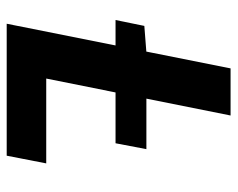

<svg xmlns="http://www.w3.org/2000/svg" viewBox="-86 -606 692 559"><g transform="rotate(90 259.5 -326.0)"><path d="M37.8 -316.9 54.9 -400.7 131.8 -406.7H413.7L396.6 -316.9ZM48.6 0 178.6 -651.8H315.8L208.2 -115.1H455.2L432.8 0Z"/></g></svg>

Font: Source Sans 3
Style: Italic
Weight: 200
Italic angle: -11°
Designer: Paul D. Hunt
Foundry: Adobe
Version: Version 3.046;hotconv 1.0.118;makeotfexe 2.5.65603